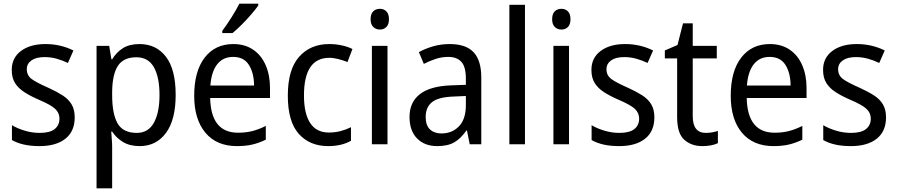

<svg xmlns="http://www.w3.org/2000/svg" viewBox="-20 -786 4888 1046"><path d="M387 -147Q387 -70 336 -30Q285 10 196 10Q147 10 110 1.5Q73 -7 45 -23V-104Q73 -87 113.5 -74.5Q154 -62 196 -62Q252 -62 278 -83Q304 -104 304 -140Q304 -171 280.5 -193Q257 -215 191 -243Q145 -263 112.5 -284Q80 -305 62 -333.5Q44 -362 44 -405Q44 -471 94.5 -508.5Q145 -546 227 -546Q270 -546 308 -537Q346 -528 380 -511L350 -443Q321 -457 289 -466Q257 -475 223 -475Q177 -475 151.5 -457Q126 -439 126 -409Q126 -375 152.5 -355.5Q179 -336 245 -307Q289 -287 321 -266.5Q353 -246 370 -217.5Q387 -189 387 -147Z M740 -546Q831 -546 884 -477Q937 -408 937 -269Q937 -133 884 -61.5Q831 10 741 10Q687 10 650 -12.5Q613 -35 591 -69H586Q587 -51 589 -28Q591 -5 591 13V240H506V-536H575L587 -463H591Q614 -501 649.5 -523.5Q685 -546 740 -546ZM723 -474Q653 -474 622.5 -427.5Q592 -381 591 -286V-268Q591 -166 620.5 -114Q650 -62 725 -62Q788 -62 818.5 -117.5Q849 -173 849 -269Q849 -365 818.5 -419.5Q788 -474 723 -474Z M1251 -546Q1314 -546 1359 -515.5Q1404 -485 1427.5 -430.5Q1451 -376 1451 -306V-252H1125Q1129 -63 1277 -63Q1320 -63 1355 -72Q1390 -81 1428 -100V-25Q1391 -7 1354.5 1.5Q1318 10 1271 10Q1160 10 1099 -63Q1038 -136 1038 -264Q1038 -398 1095 -472Q1152 -546 1251 -546ZM1250 -476Q1195 -476 1163.5 -436Q1132 -396 1126 -320H1364Q1364 -387 1336.5 -431.5Q1309 -476 1250 -476ZM1387 -756Q1374 -737 1349.5 -708.5Q1325 -680 1297 -652Q1269 -624 1247 -606H1191V-618Q1215 -650 1241 -691Q1267 -732 1284 -766H1387Z M1768 10Q1667 10 1607.5 -57Q1548 -124 1548 -265Q1548 -407 1609.5 -476.5Q1671 -546 1773 -546Q1810 -546 1843.5 -538.5Q1877 -531 1900 -519L1873 -448Q1851 -457 1824 -464Q1797 -471 1774 -471Q1636 -471 1636 -266Q1636 -167 1670 -115.5Q1704 -64 1771 -64Q1806 -64 1836 -72Q1866 -80 1892 -93V-19Q1841 10 1768 10Z M2050 -738Q2071 -738 2085 -724Q2099 -710 2099 -681Q2099 -653 2085 -639Q2071 -625 2050 -625Q2028 -625 2013.5 -639Q1999 -653 1999 -681Q1999 -710 2013 -724Q2027 -738 2050 -738ZM2091 -536V0H2006V-536Z M2430 -546Q2519 -546 2560.5 -501Q2602 -456 2602 -364V0H2539L2524 -75H2521Q2491 -32 2455.5 -11Q2420 10 2362 10Q2293 10 2252 -32Q2211 -74 2211 -149Q2211 -229 2267.5 -273Q2324 -317 2438 -321L2518 -324V-357Q2518 -422 2493.5 -449Q2469 -476 2422 -476Q2387 -476 2353.5 -465Q2320 -454 2289 -438L2262 -502Q2296 -521 2339 -533.5Q2382 -546 2430 -546ZM2450 -260Q2367 -257 2333 -229Q2299 -201 2299 -149Q2299 -103 2322.5 -81Q2346 -59 2385 -59Q2443 -59 2480.5 -98Q2518 -137 2518 -213V-263Z M2840 0H2755V-760H2840Z M3039 -738Q3060 -738 3074 -724Q3088 -710 3088 -681Q3088 -653 3074 -639Q3060 -625 3039 -625Q3017 -625 3002.5 -639Q2988 -653 2988 -681Q2988 -710 3002 -724Q3016 -738 3039 -738ZM3080 -536V0H2995V-536Z M3545 -147Q3545 -70 3494 -30Q3443 10 3354 10Q3305 10 3268 1.5Q3231 -7 3203 -23V-104Q3231 -87 3271.5 -74.5Q3312 -62 3354 -62Q3410 -62 3436 -83Q3462 -104 3462 -140Q3462 -171 3438.5 -193Q3415 -215 3349 -243Q3303 -263 3270.5 -284Q3238 -305 3220 -333.5Q3202 -362 3202 -405Q3202 -471 3252.5 -508.5Q3303 -546 3385 -546Q3428 -546 3466 -537Q3504 -528 3538 -511L3508 -443Q3479 -457 3447 -466Q3415 -475 3381 -475Q3335 -475 3309.5 -457Q3284 -439 3284 -409Q3284 -375 3310.5 -355.5Q3337 -336 3403 -307Q3447 -287 3479 -266.5Q3511 -246 3528 -217.5Q3545 -189 3545 -147Z M3825 -62Q3842 -62 3860 -65Q3878 -68 3891 -73V-6Q3857 10 3806 10Q3747 10 3708 -24.5Q3669 -59 3669 -148V-468H3602V-511L3671 -541L3701 -659H3754V-536H3885V-468H3754V-153Q3754 -62 3825 -62Z M4174 -546Q4237 -546 4282 -515.5Q4327 -485 4350.5 -430.5Q4374 -376 4374 -306V-252H4048Q4052 -63 4200 -63Q4243 -63 4278 -72Q4313 -81 4351 -100V-25Q4314 -7 4277.5 1.5Q4241 10 4194 10Q4083 10 4022 -63Q3961 -136 3961 -264Q3961 -398 4018 -472Q4075 -546 4174 -546ZM4173 -476Q4118 -476 4086.5 -436Q4055 -396 4049 -320H4287Q4287 -387 4259.5 -431.5Q4232 -476 4173 -476Z M4807 -147Q4807 -70 4756 -30Q4705 10 4616 10Q4567 10 4530 1.5Q4493 -7 4465 -23V-104Q4493 -87 4533.5 -74.5Q4574 -62 4616 -62Q4672 -62 4698 -83Q4724 -104 4724 -140Q4724 -171 4700.5 -193Q4677 -215 4611 -243Q4565 -263 4532.5 -284Q4500 -305 4482 -333.5Q4464 -362 4464 -405Q4464 -471 4514.5 -508.5Q4565 -546 4647 -546Q4690 -546 4728 -537Q4766 -528 4800 -511L4770 -443Q4741 -457 4709 -466Q4677 -475 4643 -475Q4597 -475 4571.5 -457Q4546 -439 4546 -409Q4546 -375 4572.5 -355.5Q4599 -336 4665 -307Q4709 -287 4741 -266.5Q4773 -246 4790 -217.5Q4807 -189 4807 -147Z"/></svg>

Font: Noto Sans SemiCondensed
Style: Regular
Weight: 400
Width: 4
Designer: Monotype Design Team
Foundry: Monotype Imaging Inc.
Version: Version 2.013; ttfautohint (v1.8.4.7-5d5b)